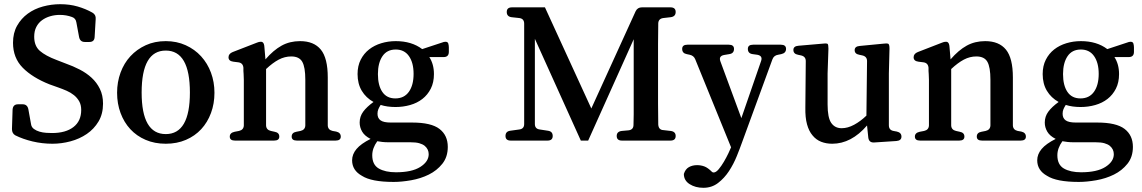

<svg xmlns="http://www.w3.org/2000/svg" viewBox="-20 -670 5443 915"><path d="M250 -384 294 -367Q328 -355 360 -338.5Q392 -322 416.5 -299.5Q441 -277 456 -246.5Q471 -216 471 -176Q471 -127 449.5 -91Q428 -55 393.5 -31.5Q359 -8 316 3.5Q273 15 230 15Q181 15 135 4Q89 -7 53 -25Q37 -34 37 -55L40 -148Q42 -173 66 -173H88Q110 -173 115 -150L128 -78Q130 -64 141.5 -55.5Q153 -47 168.5 -42.5Q184 -38 200.5 -37Q217 -36 228 -36Q293 -36 330 -64.5Q367 -93 367 -146Q367 -170 357.5 -187Q348 -204 332.5 -216.5Q317 -229 297.5 -237.5Q278 -246 258 -253L216 -268Q135 -300 88.5 -347Q42 -394 42 -466Q42 -513 61.5 -547.5Q81 -582 112.5 -605Q144 -628 184.5 -639Q225 -650 267 -650Q312 -650 350 -639Q388 -628 420 -610Q438 -600 436 -579L431 -494Q430 -470 406 -470H384Q362 -470 357 -493L344 -563Q341 -583 323 -589Q296 -599 265 -599Q241 -599 219 -592.5Q197 -586 180 -573.5Q163 -561 153 -541.5Q143 -522 143 -495Q143 -451 170 -427.5Q197 -404 250 -384Z M770 -474Q822 -474 865 -454.5Q908 -435 938.5 -401.5Q969 -368 985.5 -323.5Q1002 -279 1002 -228Q1002 -176 985.5 -131.5Q969 -87 939 -54.5Q909 -22 866 -3.5Q823 15 770 15Q717 15 674 -3.5Q631 -22 601 -54.5Q571 -87 554.5 -131.5Q538 -176 538 -228Q538 -279 554.5 -324Q571 -369 601.5 -402Q632 -435 674.5 -454.5Q717 -474 770 -474ZM770 -429Q655 -429 655 -229Q655 -31 770 -31Q885 -31 885 -229Q885 -429 770 -429Z M1542 -72Q1543 -51 1565 -46L1582 -43Q1604 -38 1604 -19Q1604 0 1579 0H1395Q1370 0 1370 -19Q1370 -38 1392 -42L1412 -46Q1434 -51 1435 -72V-290Q1435 -350 1420.5 -375.5Q1406 -401 1368 -401Q1337 -401 1308.5 -386Q1280 -371 1248 -341V-72Q1249 -51 1271 -46L1289 -42Q1311 -38 1311 -19Q1311 0 1286 0H1100Q1075 0 1075 -19Q1075 -37 1098 -42L1119 -46Q1141 -51 1142 -72V-253Q1142 -273 1142 -289Q1142 -305 1141 -317Q1140 -325 1140 -332Q1140 -339 1140 -347Q1138 -370 1116 -373L1092 -376Q1069 -379 1069 -397Q1069 -414 1089 -422L1205 -467Q1214 -471 1223 -471Q1229 -471 1231 -469Q1239 -464 1240 -446L1245 -387Q1283 -431 1322 -452.5Q1361 -474 1410 -474Q1476 -474 1509 -433.5Q1542 -393 1542 -301Z M2119 -444V-423Q2119 -398 2094 -398H2026Q2048 -364 2048 -317Q2048 -277 2033 -247.5Q2018 -218 1993 -198.5Q1968 -179 1934.5 -169.5Q1901 -160 1865 -160Q1825 -160 1794 -170Q1787 -159 1783 -149.5Q1779 -140 1779 -128Q1779 -107 1793.5 -96.5Q1808 -86 1842 -86H1944Q2035 -86 2074.5 -55.5Q2114 -25 2114 30Q2114 78 2088 110.5Q2062 143 2023.5 162Q1985 181 1939.5 189Q1894 197 1856 197Q1750 197 1705 168Q1658 142 1658 94Q1658 65 1679 40Q1700 15 1746 -8Q1718 -22 1706 -42.5Q1694 -63 1694 -86Q1694 -115 1711 -138Q1728 -161 1760 -184Q1724 -204 1704 -237.5Q1684 -271 1684 -317Q1684 -356 1699 -385.5Q1714 -415 1739 -434.5Q1764 -454 1797 -464Q1830 -474 1866 -474Q1942 -474 1992 -436L2086 -467Q2091 -469 2095 -470Q2099 -471 2103 -471Q2114 -471 2116.5 -462Q2119 -453 2119 -444ZM1864 -201Q1906 -201 1928.5 -232.5Q1951 -264 1951 -318Q1951 -371 1929 -402.5Q1907 -434 1866 -434Q1824 -434 1802.5 -402Q1781 -370 1781 -317Q1781 -263 1802 -232Q1823 -201 1864 -201ZM1936 8H1831Q1815 8 1802 6.5Q1789 5 1778 3Q1754 36 1754 70Q1754 115 1785 133Q1816 151 1867 151Q1943 151 1983 125.5Q2023 100 2023 65Q2023 41 2004 25Q1994 17 1978 12.5Q1962 8 1936 8Z M3200 -613Q3200 -591 3176 -588L3141 -584Q3118 -581 3117 -559Q3117 -534 3116.5 -510Q3116 -486 3116 -461V-175Q3116 -150 3116.5 -125.5Q3117 -101 3117 -76Q3119 -51 3141 -50L3176 -46Q3200 -43 3200 -22Q3200 0 3175 0H2944Q2919 0 2919 -22Q2919 -43 2943 -46L2976 -49Q2999 -52 2999 -75Q3000 -100 3000 -124.5Q3000 -149 3000 -174V-483L2783 0H2748L2529 -485V-79Q2529 -56 2552 -53L2591 -47Q2614 -44 2614 -22Q2614 0 2589 0H2414Q2389 0 2389 -22Q2389 -44 2412 -47L2455 -53Q2478 -56 2478 -79V-557Q2478 -581 2455 -584L2418 -588Q2395 -591 2395 -613Q2395 -635 2420 -635H2577L2798 -153L3009 -616Q3018 -635 3039 -635H3175Q3200 -635 3200 -613Z M3701 -457Q3726 -457 3726 -437Q3726 -417 3703 -412L3688 -409Q3668 -406 3661 -387L3518 4Q3507 35 3491.5 73.5Q3476 112 3454 145.5Q3432 179 3402 202Q3372 225 3332 225Q3294 225 3266.5 207.5Q3239 190 3239 159Q3246 136 3263 126.5Q3280 117 3302 117Q3320 117 3336.5 123Q3353 129 3373 149Q3376 152 3381 152Q3392 152 3405 136.5Q3418 121 3430 100.5Q3442 80 3451.5 60Q3461 40 3464 32L3293 -388Q3286 -405 3267 -409L3253 -412Q3231 -416 3231 -437Q3231 -457 3256 -457H3453Q3478 -457 3478 -437Q3478 -415 3455 -412L3431 -408Q3404 -403 3413 -378L3513 -107L3607 -379Q3616 -404 3589 -409L3567 -412Q3544 -415 3544 -437Q3544 -457 3569 -457Z M4216 -73Q4216 -50 4238 -46L4254 -43Q4276 -38 4276 -19Q4276 0 4252 2L4145 9H4143Q4121 9 4118 -14L4112 -72Q4037 15 3946 15Q3917 15 3893 5.5Q3869 -4 3852 -25Q3835 -45 3826 -77.5Q3817 -110 3818 -158L3820 -379Q3820 -401 3797 -406L3783 -409Q3761 -413 3761 -432Q3761 -450 3785 -452L3901 -462Q3905 -462 3908 -462.5Q3911 -463 3913 -463Q3920 -463 3924 -461Q3928 -457 3928 -438L3924 -320V-172Q3924 -109 3941.5 -84Q3959 -59 3991 -59Q4020 -59 4050.5 -75.5Q4081 -92 4109 -119L4112 -379Q4112 -401 4089 -406L4075 -409Q4053 -413 4053 -431Q4053 -449 4077 -451L4191 -462Q4195 -462 4198 -462.5Q4201 -463 4203 -463Q4210 -463 4214 -461Q4216 -459 4217.5 -454Q4219 -449 4219 -438L4216 -320Z M4807 -72Q4808 -51 4830 -46L4847 -43Q4869 -38 4869 -19Q4869 0 4844 0H4660Q4635 0 4635 -19Q4635 -38 4657 -42L4677 -46Q4699 -51 4700 -72V-290Q4700 -350 4685.5 -375.5Q4671 -401 4633 -401Q4602 -401 4573.5 -386Q4545 -371 4513 -341V-72Q4514 -51 4536 -46L4554 -42Q4576 -38 4576 -19Q4576 0 4551 0H4365Q4340 0 4340 -19Q4340 -37 4363 -42L4384 -46Q4406 -51 4407 -72V-253Q4407 -273 4407 -289Q4407 -305 4406 -317Q4405 -325 4405 -332Q4405 -339 4405 -347Q4403 -370 4381 -373L4357 -376Q4334 -379 4334 -397Q4334 -414 4354 -422L4470 -467Q4479 -471 4488 -471Q4494 -471 4496 -469Q4504 -464 4505 -446L4510 -387Q4548 -431 4587 -452.5Q4626 -474 4675 -474Q4741 -474 4774 -433.5Q4807 -393 4807 -301Z M5384 -444V-423Q5384 -398 5359 -398H5291Q5313 -364 5313 -317Q5313 -277 5298 -247.5Q5283 -218 5258 -198.5Q5233 -179 5199.5 -169.5Q5166 -160 5130 -160Q5090 -160 5059 -170Q5052 -159 5048 -149.5Q5044 -140 5044 -128Q5044 -107 5058.5 -96.5Q5073 -86 5107 -86H5209Q5300 -86 5339.5 -55.5Q5379 -25 5379 30Q5379 78 5353 110.5Q5327 143 5288.5 162Q5250 181 5204.5 189Q5159 197 5121 197Q5015 197 4970 168Q4923 142 4923 94Q4923 65 4944 40Q4965 15 5011 -8Q4983 -22 4971 -42.5Q4959 -63 4959 -86Q4959 -115 4976 -138Q4993 -161 5025 -184Q4989 -204 4969 -237.5Q4949 -271 4949 -317Q4949 -356 4964 -385.5Q4979 -415 5004 -434.5Q5029 -454 5062 -464Q5095 -474 5131 -474Q5207 -474 5257 -436L5351 -467Q5356 -469 5360 -470Q5364 -471 5368 -471Q5379 -471 5381.5 -462Q5384 -453 5384 -444ZM5129 -201Q5171 -201 5193.5 -232.5Q5216 -264 5216 -318Q5216 -371 5194 -402.5Q5172 -434 5131 -434Q5089 -434 5067.5 -402Q5046 -370 5046 -317Q5046 -263 5067 -232Q5088 -201 5129 -201ZM5201 8H5096Q5080 8 5067 6.5Q5054 5 5043 3Q5019 36 5019 70Q5019 115 5050 133Q5081 151 5132 151Q5208 151 5248 125.5Q5288 100 5288 65Q5288 41 5269 25Q5259 17 5243 12.5Q5227 8 5201 8Z"/></svg>

Font: Song Myung
Style: Regular
Weight: 400
Designer: JIKJI
Foundry: JIKJI
Version: Version 1.00